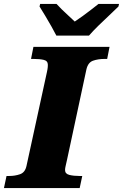

<svg xmlns="http://www.w3.org/2000/svg" viewBox="-45 -951 622 971"><path d="M-25 0 -12 -61H1Q31 -61 56.5 -70Q82 -79 89 -112L192 -585Q196 -603 196.5 -611.5Q197 -620 197 -623Q197 -643 177 -648Q157 -653 125 -653H112L124 -714H509L497 -653H484Q451 -653 425.5 -644Q400 -635 392 -600L294 -143Q290 -124 287 -112Q284 -100 284 -91Q284 -72 305.5 -66.5Q327 -61 358 -61H371L358 0ZM240 -771Q231 -789 215.5 -816.5Q200 -844 183.5 -871.5Q167 -899 155 -918L158 -931H241Q250 -921 267 -904Q284 -887 302.5 -870.5Q321 -854 333 -842Q351 -854 374 -870.5Q397 -887 418.5 -904Q440 -921 453 -931H557L554 -918Q535 -899 507.5 -873.5Q480 -848 452.5 -821Q425 -794 405 -771Z"/></svg>

Font: Noto Serif Black
Style: Italic
Weight: 900
Italic angle: -12°
Designer: Monotype Design Team
Foundry: Monotype Imaging Inc.
Version: Version 2.013